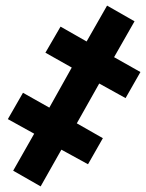

<svg xmlns="http://www.w3.org/2000/svg" viewBox="-20 -659 521 685"><path d="M125 6 27 -50 102 -182 8 -234 62 -328 156 -275 236 -418 142 -471 196 -564 289 -511 362 -639 460 -583 387 -455 481 -402 428 -309 334 -361 254 -219 347 -166 294 -73 199 -125Z"/></svg>

Font: Noto Sans ExtraCondensed ExtraBold
Style: Italic
Weight: 800
Width: 2
Italic angle: -12°
Designer: Monotype Design Team
Foundry: Monotype Imaging Inc.
Version: Version 2.013; ttfautohint (v1.8.4.7-5d5b)